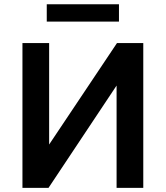

<svg xmlns="http://www.w3.org/2000/svg" viewBox="-20 -908 800 928"><path d="M88.5 0V-700H217.5V-209.5L545.5 -700H672.5V0H543.5V-494.5L214.5 0ZM206 -803.5V-887.5H555V-803.5Z"/></svg>

Font: Geologica Cursive Medium
Style: Regular
Weight: 500
Designer: Sindre Bremnes, Frode Helland
Foundry: Monokrom Skriftforlag AS
Version: Version 1.010;gftools[0.9.28]